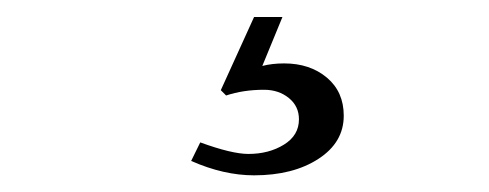

<svg xmlns="http://www.w3.org/2000/svg" viewBox="-20 -27 581 228"><path d="M293.5 79.6Q269 79.6 248.5 86.4L242.2 80.1L281.7 -6.8H315.4L291.5 51.3Q303.2 48.3 317.4 48.3Q348.1 48.3 368.2 65.2Q388.2 82 388.2 110.4Q388.2 142.1 358.2 161.6Q328.1 181.2 281.7 181.2Q245.6 181.2 207 164.1L217.8 142.1Q255.4 155.8 274.9 155.8Q299.3 155.8 317.1 144.8Q335 133.8 335 114.7Q335 99.1 323 89.4Q311 79.6 293.5 79.6Z"/></svg>

Font: Libertinage
Style: b
Weight: 400
Designer: OSP
Foundry: OSP
Version: Version 1.0; 2008; OFL relea